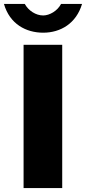

<svg xmlns="http://www.w3.org/2000/svg" viewBox="-50 -949 434 969"><path d="M364 -929H258C240 -894 200 -871 168 -871C131 -871 94 -895 75 -929H-30C-1 -828 81 -784 168 -784C256 -784 335 -831 364 -929ZM69 -723V0H264V-723Z"/></svg>

Font: United Sans Black
Style: Regular
Weight: 900
Designer: Pablo Impallari, Rodrigo Fuenzalida (Modified by Dan O. Williams)
Version: Version 1.000;PS 001.000;hotconv 1.0.88;makeotf.lib2.5.64775